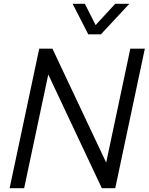

<svg xmlns="http://www.w3.org/2000/svg" viewBox="-20 -998 788 1018"><path d="M448 -816 365 -978H430L487 -865L591 -978H666L515 -816ZM31 0 188 -740H258L543 -136L671 -740H748L591 0H520L236 -603L108 0Z"/></svg>

Font: Be Vietnam Pro Light
Style: Italic
Weight: 300
Italic angle: -12°
Designer: Lam Bao, Tony Le, Vietanh Nguyen
Foundry: Yellow Type Foundry
Version: Version 1.002; ttfautohint (v1.8.3)